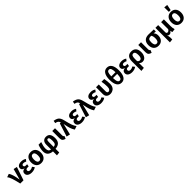

<svg xmlns="http://www.w3.org/2000/svg" viewBox="872 -3807 7005 7005"><g transform="rotate(-45 4374.5 -304.5)"><path d="M116 -546Q197 -445 248 -115L365 -545L503 -515L329 0H162Q116 -207 75.5 -327Q35 -447 -14 -500Z M750 -546Q862 -546 942 -489L883 -413Q825 -446 768 -446Q731 -446 710.5 -430Q690 -414 690 -384Q690 -355 711.5 -338Q733 -321 771 -321H837L822 -226H764Q716 -226 694.5 -209.5Q673 -193 673 -158Q673 -125 697 -106Q721 -87 767 -87Q831 -87 898 -129L959 -48Q874 16 749 16Q649 16 587 -27Q525 -70 525 -147Q525 -265 665 -282Q546 -306 546 -400Q546 -468 602 -507Q658 -546 750 -546Z M1493 -265Q1493 -138 1425 -61Q1357 16 1239 16Q1120 16 1052.5 -58.5Q985 -133 985 -265Q985 -393 1053 -469.5Q1121 -546 1240 -546Q1359 -546 1426 -471.5Q1493 -397 1493 -265ZM1240 -440Q1133 -440 1133 -265Q1133 -90 1239 -90Q1345 -90 1345 -265Q1345 -440 1240 -440Z M2237 -269Q2237 -134 2171.5 -65.5Q2106 3 1969 15V204L1836 220V15Q1575 -7 1575 -242Q1575 -374 1635 -530H1772Q1713 -365 1713 -253Q1713 -172 1742 -132.5Q1771 -93 1836 -84V-328Q1836 -432 1886.5 -489Q1937 -546 2029 -546Q2237 -546 2237 -269ZM1969 -84Q2044 -92 2071.5 -132.5Q2099 -173 2099 -267Q2099 -372 2083.5 -410Q2068 -448 2031 -448Q2000 -448 1984.5 -424Q1969 -400 1969 -330Z M2485 -530V-170Q2485 -134 2494.5 -116.5Q2504 -99 2529 -87L2487 16Q2413 1 2378 -38Q2343 -77 2343 -152V-530Z M2641 -757Q2770 -737 2832.5 -682.5Q2895 -628 2926 -497Q2975 -289 3009.5 -195Q3044 -101 3097 -30L2961 16Q2909 -64 2878.5 -154.5Q2848 -245 2818 -421L2711 16L2571 -17L2734 -530H2786Q2765 -592 2732 -618.5Q2699 -645 2623 -657Z M3339 -546Q3451 -546 3531 -489L3472 -413Q3414 -446 3357 -446Q3320 -446 3299.5 -430Q3279 -414 3279 -384Q3279 -355 3300.5 -338Q3322 -321 3360 -321H3426L3411 -226H3353Q3305 -226 3283.5 -209.5Q3262 -193 3262 -158Q3262 -125 3286 -106Q3310 -87 3356 -87Q3420 -87 3487 -129L3548 -48Q3463 16 3338 16Q3238 16 3176 -27Q3114 -70 3114 -147Q3114 -265 3254 -282Q3135 -306 3135 -400Q3135 -468 3191 -507Q3247 -546 3339 -546Z M3634 -757Q3763 -737 3825.5 -682.5Q3888 -628 3919 -497Q3968 -289 4002.5 -195Q4037 -101 4090 -30L3954 16Q3902 -64 3871.5 -154.5Q3841 -245 3811 -421L3704 16L3564 -17L3727 -530H3779Q3758 -592 3725 -618.5Q3692 -645 3616 -657Z M4332 -546Q4444 -546 4524 -489L4465 -413Q4407 -446 4350 -446Q4313 -446 4292.5 -430Q4272 -414 4272 -384Q4272 -355 4293.5 -338Q4315 -321 4353 -321H4419L4404 -226H4346Q4298 -226 4276.5 -209.5Q4255 -193 4255 -158Q4255 -125 4279 -106Q4303 -87 4349 -87Q4413 -87 4480 -129L4541 -48Q4456 16 4331 16Q4231 16 4169 -27Q4107 -70 4107 -147Q4107 -265 4247 -282Q4128 -306 4128 -400Q4128 -468 4184 -507Q4240 -546 4332 -546Z M5025 -530Q5053 -386 5053 -250Q5053 -182 5031 -129Q5009 -76 4972.5 -45.5Q4936 -15 4892.5 0.5Q4849 16 4801 16Q4714 16 4657.5 -33Q4601 -82 4601 -176V-530H4743V-180Q4743 -90 4810 -90Q4852 -90 4881.5 -130.5Q4911 -171 4911 -261Q4911 -389 4884 -530Z M5385 -757Q5504 -757 5566.5 -658.5Q5629 -560 5629 -372Q5629 -183 5566.5 -83.5Q5504 16 5385 16Q5265 16 5202.5 -82.5Q5140 -181 5140 -372Q5140 -557 5203.5 -657Q5267 -757 5385 -757ZM5385 -652Q5330 -652 5304.5 -600Q5279 -548 5276 -416H5492Q5489 -549 5464 -600.5Q5439 -652 5385 -652ZM5385 -89Q5439 -89 5463.5 -141.5Q5488 -194 5492 -329H5276Q5280 -194 5306 -141.5Q5332 -89 5385 -89Z M5927 -546Q6039 -546 6119 -489L6060 -413Q6002 -446 5945 -446Q5908 -446 5887.5 -430Q5867 -414 5867 -384Q5867 -355 5888.5 -338Q5910 -321 5948 -321H6014L5999 -226H5941Q5893 -226 5871.5 -209.5Q5850 -193 5850 -158Q5850 -125 5874 -106Q5898 -87 5944 -87Q6008 -87 6075 -129L6136 -48Q6051 16 5926 16Q5826 16 5764 -27Q5702 -70 5702 -147Q5702 -265 5842 -282Q5723 -306 5723 -400Q5723 -468 5779 -507Q5835 -546 5927 -546Z M6431 -546Q6550 -546 6613 -474Q6676 -402 6676 -266Q6676 -144 6619.5 -64Q6563 16 6466 16Q6383 16 6335 -48V204L6193 220V-274Q6193 -407 6253 -476.5Q6313 -546 6431 -546ZM6426 -90Q6528 -90 6528 -265Q6528 -361 6503.5 -401.5Q6479 -442 6432 -442Q6379 -442 6357 -398Q6335 -354 6335 -259V-148Q6368 -90 6426 -90Z M6923 -530V-170Q6923 -134 6932.5 -116.5Q6942 -99 6967 -87L6925 16Q6851 1 6816 -38Q6781 -77 6781 -152V-530Z M7583 -530V-425L7473 -432Q7544 -376 7544 -260Q7544 -136 7476 -60Q7408 16 7290 16Q7171 16 7103.5 -58.5Q7036 -133 7036 -265Q7036 -392 7105.5 -465Q7175 -538 7313 -538Q7419 -538 7583 -530ZM7396 -260Q7396 -385 7349 -436H7346Q7253 -436 7218.5 -400.5Q7184 -365 7184 -265Q7184 -90 7290 -90Q7396 -90 7396 -260Z M8127 0 7996 16Q7981 -15 7973 -72Q7925 9 7857 9Q7799 9 7767 -35Q7801 35 7801 109V204L7665 219V-530H7807V-164Q7807 -97 7865 -97Q7922 -97 7960 -167V-530H8102V-182Q8102 -81 8127 0Z M8421 -829 8561 -818 8518 -596H8425ZM8725 -265Q8725 -138 8657 -61Q8589 16 8471 16Q8352 16 8284.5 -58.5Q8217 -133 8217 -265Q8217 -393 8285 -469.5Q8353 -546 8472 -546Q8591 -546 8658 -471.5Q8725 -397 8725 -265ZM8472 -440Q8365 -440 8365 -265Q8365 -90 8471 -90Q8577 -90 8577 -265Q8577 -440 8472 -440Z"/></g></svg>

Font: Fira Sans SemiBold
Style: Regular
Weight: 600
Designer: bBox Type GmbH & Carrois Corporate GbR & Edenspiekermann AG
Foundry: bBox Type GmbH & Carrois Corporate GbR & Edenspiekermann AG
Version: Version 4.301;PS 004.301;hotconv 1.0.88;makeotf.lib2.5.64775